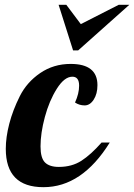

<svg xmlns="http://www.w3.org/2000/svg" viewBox="-20 -770 556 796"><path d="M291 -345Q308 -382 308 -415Q308 -452 280 -452Q247 -452 215.5 -402Q184 -352 166 -285Q148 -218 148 -163Q148 -115 166.5 -96.5Q185 -78 224 -78Q278 -78 317.5 -103.5Q357 -129 401 -179H435Q320 6 160 6Q4 6 4 -153Q4 -201 18.5 -257Q33 -313 62 -371Q91 -429 146.5 -467Q202 -505 273 -505Q384 -505 384 -417Q384 -381 368.5 -357Q353 -333 331 -333Q309 -333 291 -345ZM223 -750H255L315 -670L472 -750H516L304 -561H283Z"/></svg>

Font: Lobster Two
Style: Bold Italic
Weight: 700
Designer: Pablo Impallari
Foundry: Pablo Impallari. www.impallari.com
Version: Version 2.000